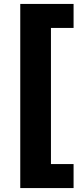

<svg xmlns="http://www.w3.org/2000/svg" viewBox="-20 -762 408 976"><path d="M83 194H354V72H239V-620H354V-742H83Z"/></svg>

Font: Talent SemiBold
Style: Bold
Weight: 700
Designer: Mike Powis
Version: Version 1.001;hotconv 1.0.109;makeotfexe 2.5.65596